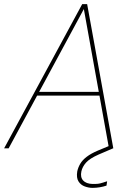

<svg xmlns="http://www.w3.org/2000/svg" viewBox="-28 -720 649 932"><path d="M-8 0 371 -700H395L522 0H501L379 -676L14 0ZM136 -256 149 -274H465L470 -256ZM421 192Q403 192 383.5 185Q364 178 353 160.5Q342 143 347 112Q351 93 361.5 75Q372 57 393 41Q414 25 447 11L512 -16L521 0L451 30Q408 49 390 69Q372 89 367 112Q361 140 375.5 156Q390 172 421 173Q444 174 461 169.5Q478 165 492 160L489 181Q474 186 456.5 189Q439 192 421 192Z"/></svg>

Font: DM Sans 16pt Thin
Style: Italic
Weight: 250
Italic angle: -10°
Version: Version 4.004;gftools[0.9.30]